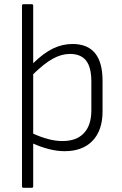

<svg xmlns="http://www.w3.org/2000/svg" viewBox="-20 -703 575 908"><path d="M91 185Q84 185 84 178V-676Q84 -683 91 -683H131Q137 -683 137 -676V-404Q186 -452 230.5 -473.5Q275 -495 323 -495Q465 -495 465 -321V-176Q465 -87 418 -37.5Q371 12 285 12Q250 12 211 2Q172 -8 137 -24V178Q137 185 131 185ZM276 -36Q342 -36 377 -73.5Q412 -111 412 -181V-318Q412 -385 387 -416.5Q362 -448 311 -448Q271 -448 230 -425.5Q189 -403 137 -352V-71Q172 -55 207 -45.5Q242 -36 276 -36Z"/></svg>

Font: Sofia Sans Light
Style: Regular
Weight: 300
Designer: Botio Nikoltchev, Ani Petrova
Foundry: lettersoup
Version: Version 4.100; ttfautohint (v1.8.3)